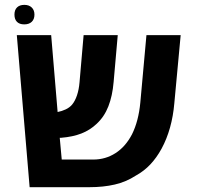

<svg xmlns="http://www.w3.org/2000/svg" viewBox="-20 -777 824 797"><path d="M49.8 -631.3H192.4L219.2 -312Q236.8 -315.4 252.9 -323Q269 -330.6 279.3 -342.8Q291.5 -357.4 299.6 -381.3Q307.6 -405.3 310.1 -435.1L327.1 -631.3H468.8L451.7 -437Q446.8 -378.9 429.9 -335.7Q413.1 -292.5 380.9 -262.7Q353.5 -236.8 317.9 -222.9Q282.2 -209 234.4 -205.1H228L236.3 -114.7H367.2Q418 -114.7 459.5 -141.4Q501 -168 527.8 -219.2Q555.2 -273.9 562.5 -351.6L587.9 -631.3H730L703.6 -348.1Q694.3 -240.7 650.9 -160.2Q630.4 -122.6 604.2 -94.7Q578.1 -66.9 543.5 -47.9Q503.9 -22 456.5 -11Q409.2 0 351.6 0H103ZM40 -716.3Q40 -735.8 50.8 -746.3Q61.5 -756.8 81.1 -756.8Q100.6 -756.8 111.8 -745.8Q123 -734.9 123 -716.3Q123 -697.3 111.8 -686.5Q100.6 -675.8 80.6 -675.8Q61 -675.8 50.5 -686.3Q40 -696.8 40 -716.3Z"/></svg>

Font: Viking Open Sans
Style: Bold
Weight: 700
Foundry: Ascender Corporation
Version: Version 2.001